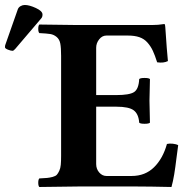

<svg xmlns="http://www.w3.org/2000/svg" viewBox="-59 -745 736 767"><path d="M40 -725.1Q58.1 -725.1 84.5 -712.9Q110.8 -700.7 110.8 -687Q110.8 -677.2 106 -671.9L2 -549.8Q-4.9 -542 -8.8 -542Q-15.6 -542 -27.3 -546.6Q-39.1 -551.3 -39.1 -556.2Q-39.1 -562 -38.1 -564.9L12.2 -708Q15.1 -715.8 23.2 -720.5Q31.2 -725.1 40 -725.1ZM405.8 -365.2Q458 -365.2 476.6 -377.2Q495.1 -389.2 497.1 -429.2Q501.5 -433.6 518.6 -433.6Q535.6 -433.6 540 -429.2Q538.1 -369.6 538.1 -342.8Q538.1 -325.2 540 -254.9Q535.6 -250.5 518.6 -250.5Q501.5 -250.5 497.1 -254.9Q494.6 -289.6 475.3 -304.2Q456.1 -318.8 405.8 -318.8H325.2V-89.8Q325.2 -69.8 337.4 -55.9Q349.6 -42 366.2 -42H466.8Q521 -42 556.4 -76.9Q591.8 -111.8 607.9 -169.9Q617.7 -172.4 631.3 -170.9Q645 -169.4 652.8 -165Q650.4 -150.4 646 -113.8Q641.6 -77.1 637 -48.8Q632.3 -20.5 626 2Q535.6 0 487.8 0H252.9Q147 1 98.1 2Q93.8 -2.4 93.8 -15.1Q93.8 -27.8 98.1 -32.2Q118.7 -33.2 129.2 -34.2Q139.6 -35.2 151.4 -38.3Q163.1 -41.5 168 -46.9Q172.9 -52.2 177.7 -62.5Q182.6 -72.8 183.8 -86.7Q185.1 -100.6 185.1 -122.1V-522Q185.1 -553.7 181.9 -570.8Q178.7 -587.9 167.2 -597.4Q155.8 -606.9 141.8 -609.1Q127.9 -611.3 98.1 -612.8Q93.8 -617.2 93.8 -629.9Q93.8 -642.6 98.1 -647L252 -645H546.9Q573.2 -645 596.2 -648.9Q600.1 -648.9 600.1 -646Q601.1 -643.1 602.8 -615.7Q604.5 -588.4 607.2 -553.5Q609.9 -518.6 611.8 -501Q594.2 -492.2 568.8 -496.1Q559.6 -524.9 551.5 -542.2Q543.5 -559.6 530.3 -574.7Q517.1 -589.8 498 -596.4Q479 -603 451.2 -603H366.2Q349.1 -603 337.2 -587.9Q325.2 -572.8 325.2 -554.2V-365.2Z"/></svg>

Font: Linux Libertine G
Style: Bold
Weight: 700
Designer: Philipp H. Poll
Foundry: Philipp H. Poll
Version: Version 5.0.3